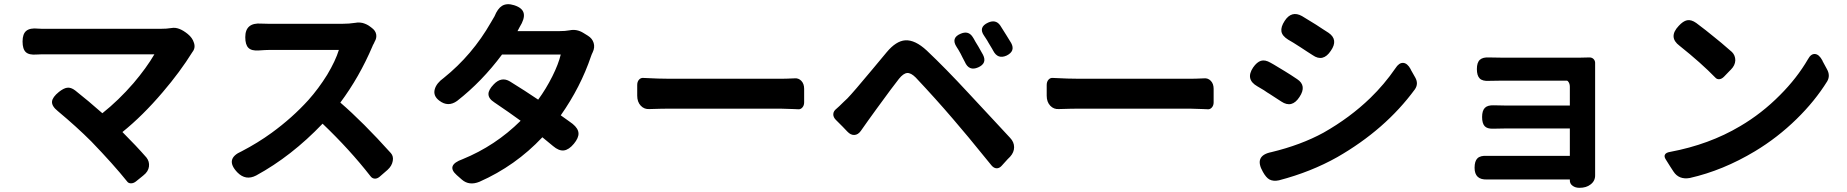

<svg xmlns="http://www.w3.org/2000/svg" viewBox="-20 -831 8840 919"><path d="M588 37Q523 -44 417 -154Q347 -224 257 -299Q227 -323 229 -345Q231 -366 262 -391Q285 -409 301 -411Q319 -414 340 -398Q402 -349 470 -289Q548 -351 619 -433Q681 -506 719 -571Q460 -571 201 -571Q194 -571 180 -571Q163 -570 155 -570Q119 -567 103.5 -581.5Q88 -596 88 -632.5Q88 -669 106 -683.5Q124 -698 162 -694Q169 -694 184 -693Q196 -693 201 -693Q329 -693 457 -693Q601 -693 745 -693Q779 -693 802 -697Q836 -703 879 -668Q901 -650 908 -627Q917 -602 901 -582Q842 -487 759 -390Q663 -277 566 -199Q633 -132 681 -77Q696 -58 693 -34Q690 -10 667 8L661 13L630 38Q618 47 606 46.5Q594 46 588 37Z M1116 -6Q1054 -71 1137 -107Q1214 -147 1280 -195Q1379 -267 1456 -352Q1505 -407 1546 -473Q1586 -540 1602 -592Q1436 -592 1270 -592Q1253 -592 1218.5 -589.5Q1184 -587 1169 -602Q1154 -617 1154 -653Q1154 -724 1231 -718Q1246 -717 1270 -717Q1443 -717 1616 -717Q1651 -717 1683 -722Q1697 -725 1716 -721Q1737 -715 1751 -704L1759 -698Q1777 -685 1780.5 -667Q1784 -649 1773 -631Q1771 -625 1765 -615Q1764 -611 1763 -610Q1700 -462 1609 -340Q1717 -247 1851 -98Q1864 -83 1860 -61Q1856 -37 1835 -18L1827 -11L1797 15Q1785 25 1773 24Q1761 23 1753 12Q1654 -115 1524 -239Q1375 -83 1206 9Q1156 35 1116 -6Z M2191 29 2166 7Q2113 -40 2194 -69Q2351 -133 2472 -253Q2420 -291 2346 -341Q2318 -359 2318 -381Q2318 -401 2343 -427Q2380 -466 2421 -441Q2494 -396 2556 -354Q2594 -406 2624 -466Q2653 -524 2664 -570H2524H2383Q2287 -441 2168 -348Q2125 -317 2083 -349Q2052 -372 2061 -404Q2069 -433 2104 -458Q2241 -568 2330 -724Q2339 -739 2347 -753Q2362 -790 2383 -803Q2406 -817 2441 -806Q2482 -793 2487 -766Q2492 -741 2467 -701Q2465 -698 2462 -691.5Q2459 -685 2457 -682H2556H2656Q2686 -682 2707 -686Q2741 -693 2773 -673L2794 -660Q2815 -647 2821.5 -625.5Q2828 -604 2817 -581Q2812 -571 2809 -562Q2759 -414 2664 -279Q2679 -269 2706 -249Q2716 -242 2721 -238Q2748 -216 2749 -193Q2750 -171 2727 -143Q2703 -114 2679 -111Q2655 -108 2627 -132Q2603 -152 2576 -174Q2447 -37 2275 39Q2226 59 2191 29Z M3801 -308Q3794 -308 3778 -309Q3735 -311 3714 -311Q3451 -311 3188 -311Q3151 -311 3089 -309Q3064 -307 3047 -325Q3030 -343 3030 -373V-382V-424Q3030 -440 3038.5 -449.5Q3047 -459 3059 -458Q3135 -454 3188 -454Q3451 -454 3714 -454Q3741 -454 3783 -456Q3802 -458 3815.5 -444Q3829 -430 3829 -406V-383V-341Q3829 -326 3820.5 -316.5Q3812 -307 3801 -308Z M4726 -39Q4598 -197 4542 -261Q4459 -358 4363 -460Q4340 -483 4322 -481.5Q4304 -480 4283 -454Q4255 -419 4175 -309Q4147 -270 4136 -255Q4128 -244 4112 -221Q4104 -210 4100 -204Q4087 -186 4069.5 -185Q4052 -184 4036 -201L4013 -225L3981 -257Q3968 -270 3968.5 -284.5Q3969 -299 3983 -310Q3995 -320 4019 -344Q4030 -354 4036 -360Q4065 -390 4154 -497Q4201 -554 4224 -581Q4269 -635 4313 -638Q4360 -641 4416 -589Q4505 -505 4616 -385Q4650 -349 4737 -255Q4790 -198 4815 -171Q4834 -151 4834 -126.5Q4834 -102 4815 -81L4803 -69L4774 -37Q4763 -25 4750 -25.5Q4737 -26 4726 -39ZM4598 -535Q4594 -542 4587 -556Q4581 -568 4578 -574Q4566 -596 4559 -606Q4530 -650 4579 -670Q4615 -685 4635 -655Q4640 -648 4649 -631Q4658 -616 4663 -608Q4671 -595 4685 -569Q4706 -528 4662 -508.5Q4618 -489 4598 -535ZM4734 -588Q4732 -591 4729 -597Q4717 -618 4711 -627Q4707 -635 4697 -650Q4693 -656 4691 -659Q4661 -701 4710 -723Q4746 -739 4767 -710Q4776 -696 4796 -664Q4799 -660 4804 -651Q4815 -634 4820 -625Q4841 -586 4798 -565Q4756 -546 4734 -588Z M5761 -308Q5754 -308 5738 -309Q5695 -311 5674 -311Q5411 -311 5148 -311Q5111 -311 5049 -309Q5024 -307 5007 -325Q4990 -343 4990 -373V-382V-424Q4990 -440 4998.5 -449.5Q5007 -459 5019 -458Q5095 -454 5148 -454Q5411 -454 5674 -454Q5701 -454 5743 -456Q5762 -458 5775.5 -444Q5789 -430 5789 -406V-383V-341Q5789 -326 5780.5 -316.5Q5772 -307 5761 -308Z M6056 28Q6040 19 6025 -8Q5980 -86 6066 -103Q6207 -137 6315 -196Q6442 -268 6539 -362Q6606 -427 6659 -504Q6676 -531 6696 -530Q6716 -529 6732 -500L6733 -497L6754 -460Q6771 -430 6752 -403Q6611 -211 6381 -79Q6255 -8 6102 32Q6075 38 6056 28ZM6113 -345Q6101 -352 6076 -369Q6063 -378 6056 -382Q6047 -387 6030 -399Q6008 -412 5998 -418Q5940 -451 5978 -508Q5996 -534 6015.5 -540Q6035 -546 6061 -531Q6066 -528 6077 -522Q6112 -501 6130 -490Q6158 -473 6189 -452Q6236 -421 6200 -367Q6164 -311 6113 -345ZM6263 -567Q6255 -572 6238 -583Q6217 -597 6206 -604Q6166 -630 6146 -641Q6117 -659 6113.5 -680.5Q6110 -702 6129 -731Q6162 -782 6212 -754Q6233 -741 6279 -713Q6290 -706 6311 -692Q6330 -680 6339 -674Q6387 -641 6350 -588Q6313 -532 6263 -567Z M7540 68Q7520 68 7507 58Q7493 48 7494 30V28H7307H7122Q7111 28 7099 28Q7038 31 7038 -28Q7038 -60 7052 -73.5Q7066 -87 7098 -85Q7111 -85 7123 -85H7308H7494V-216H7181Q7145 -216 7127 -215Q7098 -214 7086 -227.5Q7074 -241 7074 -271Q7074 -301 7087 -314.5Q7100 -328 7130 -327Q7147 -326 7181 -326H7494V-415Q7494 -429 7488 -438Q7484 -445 7479 -445Q7325 -445 7170 -445Q7129 -445 7107 -444Q7076 -442 7062.5 -455.5Q7049 -469 7049 -500.5Q7049 -532 7063.5 -545Q7078 -558 7109 -556Q7130 -555 7170 -555Q7356 -555 7541 -555Q7570 -555 7585 -556Q7599 -557 7607.5 -548.5Q7616 -540 7615 -526Q7615 -509 7615 -491Q7615 -245 7615 1Q7615 4 7615 6Q7616 35 7593 52Q7573 68 7540 68Z M7990 -10 7975 -33 7953 -68Q7944 -82 7949.5 -91.5Q7955 -101 7974 -104Q8161 -139 8309 -227Q8413 -288 8500 -376Q8581 -457 8634 -548Q8648 -574 8667.5 -572.5Q8687 -571 8703 -541L8704 -538L8724 -501Q8742 -470 8726 -442Q8667 -347 8579 -261Q8488 -172 8380 -107Q8227 -15 8068 21Q8016 30 7990 -10ZM8192 -458Q8122 -530 8019 -612Q7964 -653 8015 -707Q8036 -730 8055 -734Q8075 -738 8099 -721Q8146 -686 8187 -652Q8214 -631 8263 -588Q8268 -584 8270 -582Q8286 -566 8286 -542Q8285 -518 8265 -498L8259 -492L8232 -464Q8221 -453 8210 -452Q8199 -451 8192 -458Z"/></svg>

Font: GenSenRounded2 TW B
Style: Regular
Weight: 700
Version: Version 2.000;PS 2;hotconv 16.6.51;makeotf.lib2.5.65220 DEVE